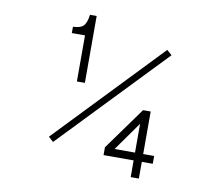

<svg xmlns="http://www.w3.org/2000/svg" viewBox="-86 -811 1172 1018"><g transform="rotate(10 500.0 -302.0)"><path d="M680 -29V-184L570 -29ZM783 13H724V103H680V13H518V-29L683 -258H724V-29H783ZM781 -571 242 -9 216 -33 754 -595ZM354 -347H311V-595H240V-629Q259 -630 272.5 -633.5Q286 -637 295 -645.5Q304 -654 309.5 -669Q315 -684 318 -707H354Z"/></g></svg>

Font: NanumGothicCoding
Style: Regular
Weight: 400
Monospace: yes
Designer: Kwon Bruce; Nicolas Noh; Sung-woo Choi; Go-un Cha; Soo-hyun Park;
Foundry: NHN Corporation
Version: Version 2.000;PS 1;hotconv 1.0.49;makeotf.lib2.0.14853